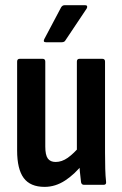

<svg xmlns="http://www.w3.org/2000/svg" viewBox="-20 -722 477 750"><path d="M154.2 8Q98.3 8 72.6 -26.7Q46.9 -61.5 46.9 -133.9V-481.4Q46.9 -492.3 57.3 -492.3H146.5Q156.9 -492.3 156.9 -481.4V-149.8Q156.9 -116.5 166.7 -102.9Q176.6 -89.3 197.3 -89.3Q221.6 -89.3 244.8 -105.7Q268 -122.2 293.9 -152.7L304.1 -82.4Q273 -42.4 234.8 -17.2Q196.6 8 154.2 8ZM308.5 0Q298.6 0 296.6 -10Q294.1 -28 291.9 -52.6Q289.6 -77.2 289.6 -95.1L280.3 -126.1V-481.4Q280.3 -492.3 290.7 -492.3H379.4Q390.3 -492.3 390.3 -481.4V-125.3Q390.3 -90.7 391.1 -62.5Q391.9 -34.3 394.3 -12.4Q396.3 0 384.4 0ZM159.3 -557Q147.4 -557 152.8 -568.9L218.7 -693.3Q223.7 -701.7 232.6 -701.7H312.7Q318.7 -701.7 320.2 -698Q321.6 -694.3 318.7 -688.8L235.9 -564.9Q232 -557 221.1 -557Z"/></svg>

Font: Sofia Sans Condensed
Style: Regular
Weight: 400
Designer: Botio Nikoltchev, Ani Petrova
Foundry: lettersoup
Version: Version 4.100